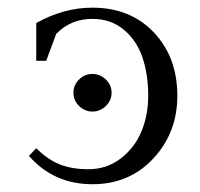

<svg xmlns="http://www.w3.org/2000/svg" viewBox="-20 -472 519 499"><path d="M55.2 -66.9 74.2 -86.9Q102.1 -58.6 133.8 -45.4Q165.5 -32.2 210 -32.2Q257.3 -32.2 293.7 -60.1Q330.1 -87.9 347.7 -130.6Q365.2 -173.3 365.2 -223.1Q365.2 -278.8 350.1 -323Q335 -367.2 301.5 -395Q268.1 -422.9 220.2 -422.9Q163.6 -422.9 126 -383.8L100.1 -314H74.2V-412.1Q145.5 -452.1 220.2 -452.1Q318.8 -452.1 379.9 -387.7Q440.9 -323.2 440.9 -223.1Q440.9 -127.4 378.7 -60.3Q316.4 6.8 220.2 6.8Q119.6 6.8 55.2 -66.9ZM185.5 -196.5Q170.9 -210.9 170.9 -231Q170.9 -251 185.5 -265.4Q200.2 -279.8 220.2 -279.8Q240.2 -279.8 255.1 -265.4Q270 -251 270 -231Q270 -210.9 255.1 -196.5Q240.2 -182.1 220.2 -182.1Q200.2 -182.1 185.5 -196.5Z"/></svg>

Font: Dihjauti
Style: Regular
Weight: 400
Designer: T. Christopher White
Version: Version 3.0.0